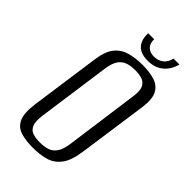

<svg xmlns="http://www.w3.org/2000/svg" viewBox="-226 -783 861 861"><g transform="rotate(45 204.5 -352.5)"><path d="M167 12Q123 12 90.5 2Q58 -8 43.5 -39.5Q29 -71 38 -135L85 -468Q93 -524 116.5 -552Q140 -580 175.5 -589.5Q211 -599 254 -599Q298 -599 330.5 -589Q363 -579 378.5 -551Q394 -523 387 -468L340 -136Q331 -71 307 -39.5Q283 -8 247.5 2Q212 12 167 12ZM173 -27Q198 -27 219 -33Q240 -39 254.5 -58.5Q269 -78 275 -118L323 -468Q329 -508 320 -527Q311 -546 292 -552.5Q273 -559 248 -559Q222 -559 201 -552.5Q180 -546 166 -527Q152 -508 146 -468L97 -118Q92 -78 101 -58.5Q110 -39 129 -33Q148 -27 173 -27ZM256 -628Q228 -628 210 -637Q192 -646 183.5 -660Q175 -674 172.5 -689Q170 -704 171 -717H209Q208 -689 223 -675Q238 -661 262 -661Q288 -661 306.5 -674.5Q325 -688 332 -717H369Q365 -697 352 -676.5Q339 -656 315.5 -642Q292 -628 256 -628Z"/></g></svg>

Font: Alumni Sans
Style: Italic
Weight: 400
Italic angle: -8°
Version: Version 1.016